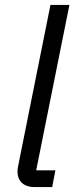

<svg xmlns="http://www.w3.org/2000/svg" viewBox="-20 -760 304 780"><path d="M192 0 205 -68H127L262 -740H185L54 -87C52 -77 51 -70 51 -63C51 -26 74 0 121 0Z"/></svg>

Font: Braiins Sans
Style: Italic
Weight: 400
Italic angle: -11.31°
Designer: Mike Abbink, Paul van der Laan, Pieter van Rosmalen, Jiri Chlebus, Lubos Buracinsky
Foundry: Bold Monday, Sudetype
Version: Version 1.000;hotconv 1.0.109;makeotfexe 2.5.65596